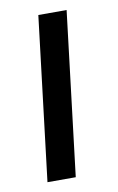

<svg xmlns="http://www.w3.org/2000/svg" viewBox="-65 -545 361 585"><g transform="rotate(-10 115.0 -253.0)"><path d="M183 -506.5 122 0H34.5L95.5 -506.5Z"/></g></svg>

Font: Lato
Style: Italic
Weight: 400
Italic angle: -7°
Designer: Lukasz Dziedzic
Foundry: tyPoland Lukasz Dziedzic
Version: Version 2.007; 2014-02-27